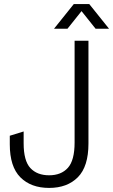

<svg xmlns="http://www.w3.org/2000/svg" viewBox="-20 -905 555 942"><path d="M221 17Q132 17 80 -35Q28 -87 28 -197V-239L96 -260V-202Q96 -116 129 -80.5Q162 -45 221 -45Q280 -45 313 -81.5Q346 -118 346 -206V-705H414V-201Q414 -88 362 -35.5Q310 17 221 17ZM245 -764 342 -885H418L515 -764H449L362 -873H398L311 -764Z"/></svg>

Font: TikTok Sans 24pt Light
Style: Regular
Weight: 300
Version: Version 4.000